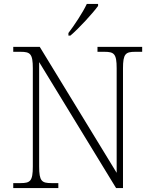

<svg xmlns="http://www.w3.org/2000/svg" viewBox="-20 -951 778 971"><path d="M326 -784V-771H336C379 -807 451 -886 476 -921V-931H419C398 -886 355 -822 326 -784ZM47 0H275V-25H240C191 -25 178 -35 178 -109V-637L567 0H602V-605C602 -679 615 -689 664 -689H699V-714H473V-689H508C557 -689 570 -679 570 -606V-77L181 -714H47V-689H84C133 -689 146 -679 146 -606V-109C146 -35 133 -25 84 -25H47Z"/></svg>

Font: Noto Serif Gurmukhi ExtraLight
Style: Regular
Weight: 200
Designer: Vaibhav Singh and the Monotype Design Team
Foundry: Monotype Imaging Inc.
Version: Version 2.004